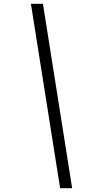

<svg xmlns="http://www.w3.org/2000/svg" viewBox="-20 -843 540 1006"><path d="M295 143 142 -823H205L358 143Z"/></svg>

Font: Iosevka Term Curly Lt Obl
Style: Regular
Weight: 300
Italic angle: -9°
Designer: Belleve Invis
Foundry: Belleve Invis
Version: Version 32.3.0